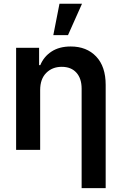

<svg xmlns="http://www.w3.org/2000/svg" viewBox="-20 -801 650 1026"><path d="M194.6 -319.6V0H66.1V-545.5H188.9V-452.8H195.3Q214.1 -498.6 255.5 -525.6Q296.9 -552.6 358 -552.6Q442.8 -552.6 493.8 -499.1Q544.7 -445.7 544.7 -347.3V204.5H416.2V-327.4Q416.2 -381.7 388.1 -412.8Q360.1 -443.9 310 -443.9Q259.6 -443.9 227.1 -411.4Q194.6 -378.9 194.6 -319.6ZM264.9 -613.3 297.9 -781.2H418.3L343.4 -613.3Z"/></svg>

Font: Inter Zeller Semi Bold
Style: Regular
Weight: 600
Designer: Rasmus Andersson; Joe Bland
Foundry: zeller
Version: Version 3.015;git-dec3a8cb1